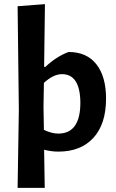

<svg xmlns="http://www.w3.org/2000/svg" viewBox="-20 -722 562 927"><path d="M311 -471Q399 -471 445.5 -411.5Q492 -352 492 -246Q492 -123 431 -56.5Q370 10 262 10Q228 10 193 1L196 185H65L71 -192L65 -692L197 -702L193 -399H199Q252 -449 311 -471ZM190 -207 192 -95Q230 -77 261 -77Q369 -77 368 -229Q366 -364 279 -364Q238 -364 192 -322Z"/></svg>

Font: Alegreya Sans
Style: Bold
Weight: 700
Designer: Juan Pablo del Peral
Foundry: Huerta Tipografica
Version: Version 2.007